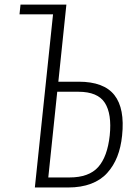

<svg xmlns="http://www.w3.org/2000/svg" viewBox="-20 -830 582 850"><path d="M193.8 -44.4H287.6Q373.5 -44.4 414.6 -90.3Q455.6 -136.2 465.8 -230.5Q475.6 -325.7 444.1 -374.8Q412.6 -423.8 327.1 -423.8H233.4ZM134.3 0 214.8 -766.6H66.4L70.8 -809.6H273.9L238.3 -468.3H328.6Q439.9 -468.3 486.6 -408.9Q533.2 -349.6 520.5 -229.5Q515.1 -177.2 499 -136.5Q482.9 -95.7 454.8 -64.5Q426.8 -33.2 383.1 -16.6Q339.4 0 281.7 0Z"/></svg>

Font: Oswald
Style: Extra-Light
Weight: 200
Designer: Vernon Adams
Foundry: Vernon Adams
Version: 3.0; ttfautohint (v0.94.23-7a4d-dirty) -l 8 -r 50 -G 200 -x 